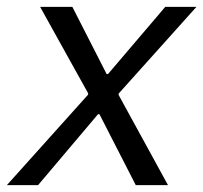

<svg xmlns="http://www.w3.org/2000/svg" viewBox="-45 -540 593 560"><path d="M212 -264V-268L72 -520H166L266 -324H270L437 -520H528L301 -267V-263L445 0H351L245 -207H241L66 0H-25Z"/></svg>

Font: Fixel Italic Variable Display Thin
Style: Italic
Weight: 100
Italic angle: -10°
Designer: AlfaBravo + MacPaw
Foundry: Kyrylo Tkachov, Marchela Mozhyna, Serhii Makarenko, Maria Weinstein, Zakhar Kryvoshyya
Version: Version 1.210;Glyphs 3.2 (3217)